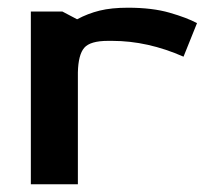

<svg xmlns="http://www.w3.org/2000/svg" viewBox="-20 -478 541 498"><path d="M60 -448H142L180 -428Q208 -443 238.5 -450.5Q269 -458 312 -458Q375 -458 420 -445Q465 -432 491 -418L456 -331Q363 -372 271 -372H260Q214 -372 198.5 -354Q183 -336 182 -290V0H60Z"/></svg>

Font: Gold
Style: Regular
Weight: 400
Designer: jaiki
Version: Version 1.000